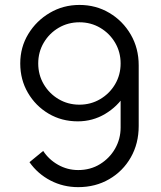

<svg xmlns="http://www.w3.org/2000/svg" viewBox="-20 -755 661 790"><path d="M307 -734.7Q374.8 -734.7 430.1 -701.8Q485.3 -669 518 -612.8Q550.7 -556.5 550.7 -486.3V-236.7Q550.7 -164.3 518.2 -107.4Q485.7 -50.5 429.3 -17.8Q373 15 301.7 15Q240.2 15 187.8 -12.2Q135.3 -39.5 101.3 -87.7L157.7 -134Q180.7 -98.7 218.9 -77Q257.2 -55.3 301.7 -55.3Q352.3 -55.3 391.8 -79.8Q431.2 -104.2 453.8 -143.9Q476.3 -183.7 476.3 -230V-387L494.7 -366Q463.5 -316.5 412.3 -286.1Q361.2 -255.7 300 -255.7Q233.3 -255.7 179.8 -287.5Q126.2 -319.3 94.8 -373.3Q63.3 -427.3 63.3 -494Q63.3 -560.7 96.5 -615.2Q129.7 -669.8 185 -702.2Q240.3 -734.7 307 -734.7ZM307 -663.3Q260 -663.3 221.4 -640.7Q182.8 -618 160.1 -579.5Q137.3 -541 137.3 -494Q137.3 -447 160 -408.4Q182.7 -369.8 221.2 -347.1Q259.7 -324.3 306.7 -324.3Q353.7 -324.3 392.2 -347.1Q430.8 -369.8 453.6 -408.4Q476.3 -447 476.3 -494Q476.3 -540.7 453.7 -579.2Q431 -617.7 392.5 -640.5Q354 -663.3 307 -663.3Z"/></svg>

Font: Manrope Variable Light
Style: Regular
Weight: 200
Designer: Mikhail Sharanda
Foundry: Mikhail Sharanda
Version: Version 4.505